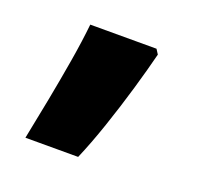

<svg xmlns="http://www.w3.org/2000/svg" viewBox="-64 -209 428 414"><g transform="rotate(20 150.0 -1.5)"><path d="M238 -129Q229 -93 215 -45Q201 3 184.5 51.5Q168 100 152 137H31Q40 93 49.5 43.5Q59 -6 67 -53.5Q75 -101 79 -140H231Z"/></g></svg>

Font: Noto Sans Lao Looped ExtraBold
Style: Regular
Weight: 800
Designer: Mark Frömberg, Ben Mitchell
Foundry: The Fontpad Ltd
Version: Version 1.002; ttfautohint (v1.8.4.7-5d5b)